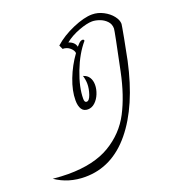

<svg xmlns="http://www.w3.org/2000/svg" viewBox="-388 -608 988 1084"><g transform="rotate(-20 106.0 -65.5)"><path d="M426 -383Q426 -378 411.5 -300Q397 -222 387 -175Q332 78 216.5 218.5Q101 359 -61 359Q-161 359 -238 306Q-186 311 -146 311Q8 311 104.5 253.5Q201 196 251 100Q301 4 329 -131Q377 -360 377 -373Q377 -400 359.5 -418Q342 -436 318 -444.5Q294 -453 274 -453Q243 -453 193.5 -434.5Q144 -416 108 -387Q144 -375 150 -346L161 -358Q175 -374 188 -374Q196 -374 197 -365Q147 -307 112.5 -217.5Q78 -128 78 -59Q78 -37 91 -37Q107 -37 118 -69.5Q129 -102 129 -131Q129 -154 121 -181Q145 -174 156.5 -155.5Q168 -137 168 -111Q168 -85 157 -57.5Q146 -30 126.5 -12Q107 6 83 6Q58 6 46 -13Q34 -32 34 -66Q34 -123 60 -190.5Q86 -258 128 -316Q127 -332 109 -348Q91 -364 65 -364L54 -388Q102 -431 170.5 -460.5Q239 -490 287 -490Q322 -490 354.5 -473Q387 -456 406.5 -431Q426 -406 426 -383Z"/></g></svg>

Font: Charmonman
Style: Regular
Weight: 400
Designer: Ekaluck Peanpanawate
Foundry: Cadson Demak Co.,Ltd.
Version: Version 1.000; ttfautohint (v1.6)